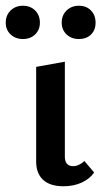

<svg xmlns="http://www.w3.org/2000/svg" viewBox="-42 -643 366 669"><path d="M-22 -564Q-22 -590 -5 -606.5Q12 -623 38 -623Q64 -623 80.5 -606.5Q97 -590 97 -564Q97 -539 80.5 -523Q64 -507 38 -507Q12 -507 -5 -523Q-22 -539 -22 -564ZM173 -564Q173 -590 190 -606.5Q207 -623 233 -623Q259 -623 275 -606.5Q291 -590 291 -564Q291 -538 275 -522.5Q259 -507 233 -507Q207 -507 190 -523Q173 -539 173 -564ZM84 -84V-410L184 -428V-100Q183 -64 213 -64Q223 -64 233.5 -69Q244 -74 252 -82L286 -42Q271 -20 243 -7Q215 6 179 6Q132 6 107.5 -17Q83 -40 84 -84Z"/></svg>

Font: Ysabeau Infant Semibold
Style: Regular
Weight: 600
Designer: Christian Thalmann (Catharsis Fonts)
Version: Version 0.003